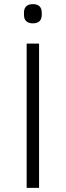

<svg xmlns="http://www.w3.org/2000/svg" viewBox="-20 -909 318 929"><path d="M139 -796C108 -796 96 -813 96 -837V-848C96 -872 108 -889 139 -889C170 -889 182 -872 182 -848V-837C182 -813 170 -796 139 -796ZM109 -698H169V0H109Z"/></svg>

Font: Plexus Sans Light
Style: Regular
Weight: 300
Version: Version 2.001;PS 002.001;hotconv 1.0.70;makeotf.lib2.5.58329